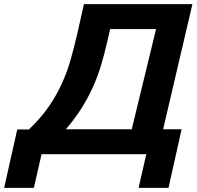

<svg xmlns="http://www.w3.org/2000/svg" viewBox="-93 -742 946 924"><path d="M574 162 611 0H107L70 162H-73L-10 -119H46Q103 -173 141 -228Q179 -283 205 -340.5Q231 -398 248 -458.5Q265 -519 280 -585L311 -722H833L692 -120H781L718 162ZM658 -602H437L423 -541Q409 -479 392 -423.5Q375 -368 351.5 -317Q328 -266 297 -217.5Q266 -169 224 -120H541Z"/></svg>

Font: Perun
Style: Bold Italic
Weight: 700
Italic angle: -12°
Foundry: Copyright (c) Stefan Peev, Context Ltd, 2016
Version: Version 1.027